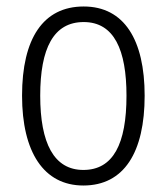

<svg xmlns="http://www.w3.org/2000/svg" viewBox="-20 -655 514 592"><path d="M426 -360C426 -532 363 -635 238 -635C113 -635 48 -536 48 -360C48 -186 115 -83 237 -83C363 -83 426 -186 426 -360ZM104 -360C104 -506 145 -587 238 -587C332 -587 370 -501 370 -360C370 -211 329 -131 237 -131C146 -131 104 -214 104 -360Z"/></svg>

Font: Noto Sans Telugu UI Condensed Light
Style: Regular
Weight: 300
Width: 3
Designer: Jelle Bosma - Monotype Design Team
Foundry: Monotype Imaging Inc.
Version: Version 2.005